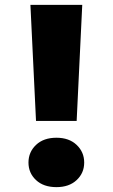

<svg xmlns="http://www.w3.org/2000/svg" viewBox="-20 -761 463 789"><path d="M105 -741H318L295 -264H128ZM326 -93Q326 -50 295 -21Q264 8 212 8Q159 8 128 -21Q97 -50 97 -93Q97 -136 128 -165.5Q159 -195 212 -195Q264 -195 295 -165.5Q326 -136 326 -93Z"/></svg>

Font: SVN-Poppins ExtraBold
Style: Regular
Weight: 800
Designer: Ninad Kale (Devanagari), Jonny Pinhorn (Latin)
Foundry: Indian Type Foundry
Version: Version 3.002 2017; ttfautohint (v1.8.3)